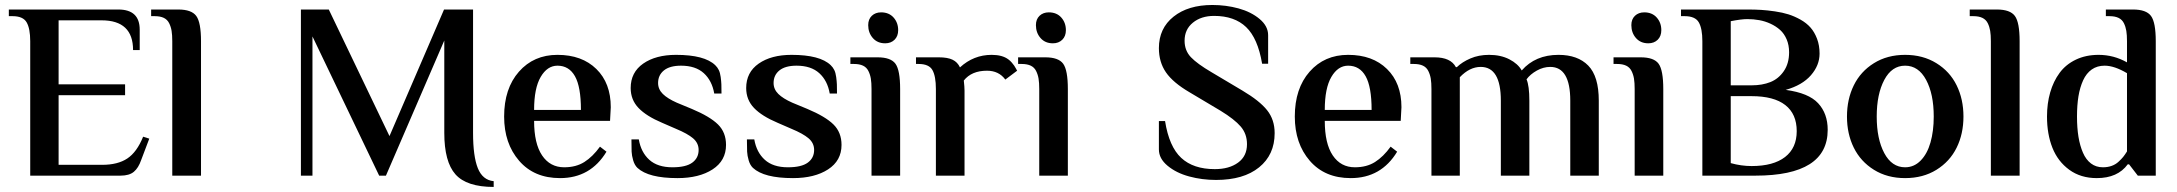

<svg xmlns="http://www.w3.org/2000/svg" viewBox="-20 -698 8651 763"><path d="M100.1 0V-534.2Q100.1 -584.5 85.9 -609.1Q71.8 -633.8 29.8 -633.8H15.1V-660.2H450.2Q535.2 -660.2 535.2 -580.1V-499H508.8Q508.8 -617.2 383.8 -617.2H212.9V-362.8H477.1V-319.8H212.9V-43H386.2Q447.8 -43 485.8 -68.1Q523.9 -93.3 548.8 -154.8L573.2 -147L541 -62Q530.3 -30.8 512 -15.4Q493.7 0 459 0Z M664.6 0V-534.2Q664.6 -559.1 661.9 -575.4Q659.2 -591.8 652.1 -606Q645 -620.1 630.9 -627Q616.7 -633.8 594.7 -633.8H580.6V-660.2H688.5Q741.2 -660.2 760 -634.5Q778.8 -608.9 778.8 -534.2V0Z M1941.9 44.9Q1834.5 44.9 1790 -5.1Q1745.6 -55.2 1745.6 -169.9V-537.1L1513.7 0H1486.8L1221.7 -553.2V0H1175.8V-660.2H1286.6L1527.8 -157.2L1744.6 -660.2H1859.9V-169.9Q1859.9 -76.7 1878.9 -29.5Q1897.9 17.6 1941.9 22Z M2205.6 9.8Q2102.5 9.8 2043 -59.1Q1983.4 -127.9 1983.4 -234.9Q1983.4 -346.2 2042.2 -413.1Q2101.1 -480 2195.3 -480Q2292.5 -480 2349.9 -423.8Q2407.2 -367.7 2407.2 -272L2404.3 -217.8H2102.5Q2102.5 -127.4 2134.3 -80.3Q2166 -33.2 2222.2 -33.2Q2269 -33.2 2302.2 -54.2Q2335.4 -75.2 2364.3 -115.2L2390.1 -95.2Q2326.7 9.8 2205.6 9.8ZM2102.5 -261.2H2288.6Q2288.6 -353 2264.9 -395Q2241.2 -437 2195.3 -437Q2154.8 -437 2128.7 -392.3Q2102.5 -347.7 2102.5 -261.2Z M2672.4 9.8Q2557.1 9.8 2513.2 -30.8Q2502 -41.5 2496.3 -60.5Q2490.7 -79.6 2490 -95.5Q2489.3 -111.3 2489.3 -144H2518.6Q2527.3 -92.8 2560.3 -63Q2593.3 -33.2 2652.3 -33.2Q2706.1 -33.2 2731.2 -51.8Q2756.3 -70.3 2756.3 -102.1Q2756.3 -129.4 2734.4 -148.2Q2712.4 -167 2666.5 -186L2611.3 -210Q2548.8 -236.3 2517.6 -268.8Q2486.3 -301.3 2486.3 -348.1Q2486.3 -410.6 2536.1 -445.3Q2585.9 -480 2666.5 -480Q2779.8 -480 2822.3 -439Q2831.1 -430.7 2836.4 -419.7Q2841.8 -408.7 2844 -391.8Q2846.2 -375 2846.7 -362.8Q2847.2 -350.6 2847.2 -326.2H2818.4Q2809.6 -377.4 2776.9 -407.2Q2744.1 -437 2686.5 -437Q2641.6 -437 2618.4 -418.2Q2595.2 -399.4 2595.2 -368.2Q2595.2 -343.3 2614 -324.7Q2632.8 -306.2 2669.4 -290L2729.5 -265.1Q2801.3 -234.9 2833.3 -203.4Q2865.2 -171.9 2865.2 -122.1Q2865.2 -59.6 2811.8 -24.9Q2758.3 9.8 2672.4 9.8Z M3131.3 9.8Q3016.1 9.8 2972.2 -30.8Q2960.9 -41.5 2955.3 -60.5Q2949.7 -79.6 2949 -95.5Q2948.2 -111.3 2948.2 -144H2977.5Q2986.3 -92.8 3019.3 -63Q3052.2 -33.2 3111.3 -33.2Q3165 -33.2 3190.2 -51.8Q3215.3 -70.3 3215.3 -102.1Q3215.3 -129.4 3193.4 -148.2Q3171.4 -167 3125.5 -186L3070.3 -210Q3007.8 -236.3 2976.6 -268.8Q2945.3 -301.3 2945.3 -348.1Q2945.3 -410.6 2995.1 -445.3Q3044.9 -480 3125.5 -480Q3238.8 -480 3281.2 -439Q3290 -430.7 3295.4 -419.7Q3300.8 -408.7 3303 -391.8Q3305.2 -375 3305.7 -362.8Q3306.2 -350.6 3306.2 -326.2H3277.3Q3268.6 -377.4 3235.8 -407.2Q3203.1 -437 3145.5 -437Q3100.6 -437 3077.4 -418.2Q3054.2 -399.4 3054.2 -368.2Q3054.2 -343.3 3073 -324.7Q3091.8 -306.2 3128.4 -290L3188.5 -265.1Q3260.3 -234.9 3292.2 -203.4Q3324.2 -171.9 3324.2 -122.1Q3324.2 -59.6 3270.8 -24.9Q3217.3 9.8 3131.3 9.8Z M3497.6 -525.9Q3466.8 -525.9 3448.5 -546.9Q3430.2 -567.9 3430.2 -598.1Q3430.2 -621.6 3444.6 -635.3Q3459 -648.9 3481.4 -648.9Q3512.7 -648.9 3531 -628.4Q3549.3 -607.9 3549.3 -578.1Q3549.3 -554.2 3534.9 -540Q3520.5 -525.9 3497.6 -525.9ZM3443.4 0V-344.2Q3443.4 -369.1 3440.7 -385.5Q3438 -401.9 3430.9 -416Q3423.8 -430.2 3409.7 -437Q3395.5 -443.8 3373.5 -443.8H3359.4V-470.2H3467.3Q3520 -470.2 3538.6 -444.6Q3557.1 -418.9 3557.1 -344.2V0Z M3699.2 0V-344.2Q3699.2 -395 3685.5 -419.4Q3671.9 -443.8 3630.4 -443.8H3620.1V-470.2H3710.9Q3745.6 -470.2 3765.4 -460.7Q3785.2 -451.2 3794.9 -430.2Q3849.1 -480 3920.9 -480Q3963.4 -480 3987.3 -461.9Q3994.1 -457 4000.5 -449.7Q4006.8 -442.4 4010.3 -437.3Q4013.7 -432.1 4017.6 -425Q4021.5 -418 4022 -417L3975.1 -381.8Q3949.2 -417 3902.3 -417Q3840.8 -417 3810.1 -377.9Q3813 -352.5 3813 -337.9V0Z M4164.1 -525.9Q4133.3 -525.9 4115 -546.9Q4096.7 -567.9 4096.7 -598.1Q4096.7 -621.6 4111.1 -635.3Q4125.5 -648.9 4147.9 -648.9Q4179.2 -648.9 4197.5 -628.4Q4215.8 -607.9 4215.8 -578.1Q4215.8 -554.2 4201.4 -540Q4187 -525.9 4164.1 -525.9ZM4109.9 0V-344.2Q4109.9 -369.1 4107.2 -385.5Q4104.5 -401.9 4097.4 -416Q4090.3 -430.2 4076.2 -437Q4062 -443.8 4040 -443.8H4025.9V-470.2H4133.8Q4186.5 -470.2 4205.1 -444.6Q4223.6 -418.9 4223.6 -344.2V0Z M4812.5 17.1Q4756.8 17.1 4705.6 3.2Q4654.3 -10.7 4619.9 -39.3Q4585.4 -67.9 4585.4 -104V-216.8H4609.9Q4626 -115.2 4674.1 -70.6Q4722.2 -25.9 4807.6 -25.9Q4864.7 -25.9 4900.1 -51.8Q4935.5 -77.6 4935.5 -125Q4935.5 -166 4910.6 -195.1Q4885.7 -224.1 4830.6 -257.8L4707.5 -331.1Q4641.6 -369.6 4613.5 -410.4Q4585.4 -451.2 4585.4 -506.8Q4585.4 -585.4 4643.6 -631.8Q4701.7 -678.2 4797.9 -678.2Q4852.1 -678.2 4901.9 -664.6Q4951.7 -650.9 4985.6 -622.6Q5019.5 -594.2 5019.5 -558.1V-444.8H4995.6Q4978.5 -545.9 4932.1 -590.3Q4885.7 -634.8 4804.7 -634.8Q4753.4 -634.8 4720.5 -607.9Q4687.5 -581.1 4687.5 -536.1Q4687.5 -497.1 4712.6 -470.7Q4737.8 -444.3 4794.4 -411.1L4917.5 -337.9Q4985.8 -297.4 5015.6 -259.8Q5045.4 -222.2 5045.4 -168.9Q5045.4 -83 4983.6 -33Q4921.9 17.1 4812.5 17.1Z M5347.7 9.8Q5244.6 9.8 5185.1 -59.1Q5125.5 -127.9 5125.5 -234.9Q5125.5 -346.2 5184.3 -413.1Q5243.2 -480 5337.4 -480Q5434.6 -480 5491.9 -423.8Q5549.3 -367.7 5549.3 -272L5546.4 -217.8H5244.6Q5244.6 -127.4 5276.4 -80.3Q5308.1 -33.2 5364.3 -33.2Q5411.1 -33.2 5444.3 -54.2Q5477.5 -75.2 5506.3 -115.2L5532.2 -95.2Q5468.8 9.8 5347.7 9.8ZM5244.6 -261.2H5430.7Q5430.7 -353 5407 -395Q5383.3 -437 5337.4 -437Q5296.9 -437 5270.8 -392.3Q5244.6 -347.7 5244.6 -261.2Z M5668.5 0V-344.2Q5668.5 -369.1 5665.8 -385.5Q5663.1 -401.9 5656 -416Q5648.9 -430.2 5634.8 -437Q5620.6 -443.8 5598.6 -443.8H5584.5V-470.2H5680.7Q5745.1 -470.2 5765.6 -431.2H5769.5Q5790.5 -451.7 5823.5 -465.8Q5856.4 -480 5897.5 -480Q5943.8 -480 5978 -462.4Q6012.2 -444.8 6027.3 -418Q6081.5 -480 6173.3 -480Q6250 -480 6291.7 -437.3Q6333.5 -394.5 6333.5 -297.9V0H6220.2V-297.9Q6220.2 -432.1 6140.6 -432.1Q6113.3 -432.1 6087.2 -417.5Q6061 -402.8 6046.4 -382.8Q6057.6 -356.9 6057.6 -297.9V0H5944.3V-297.9Q5944.3 -432.1 5864.3 -432.1Q5820.3 -432.1 5781.2 -391.1V0Z M6530.3 -525.9Q6499.5 -525.9 6481.2 -546.9Q6462.9 -567.9 6462.9 -598.1Q6462.9 -621.6 6477.3 -635.3Q6491.7 -648.9 6514.2 -648.9Q6545.4 -648.9 6563.7 -628.4Q6582 -607.9 6582 -578.1Q6582 -554.2 6567.6 -540Q6553.2 -525.9 6530.3 -525.9ZM6476.1 0V-344.2Q6476.1 -369.1 6473.4 -385.5Q6470.7 -401.9 6463.6 -416Q6456.5 -430.2 6442.4 -437Q6428.2 -443.8 6406.2 -443.8H6392.1V-470.2H6500Q6552.7 -470.2 6571.3 -444.6Q6589.8 -418.9 6589.8 -344.2V0Z M6745.1 0V-534.2Q6745.1 -584.5 6731 -609.1Q6716.8 -633.8 6674.8 -633.8H6660.2V-660.2H6925.8Q6954.1 -660.2 6978.8 -658.7Q7003.4 -657.2 7033.4 -652.8Q7063.5 -648.4 7087.4 -640.9Q7111.3 -633.3 7135.3 -619.9Q7159.2 -606.4 7175 -588.4Q7190.9 -570.3 7200.9 -543.9Q7210.9 -517.6 7210.9 -484.9Q7210.9 -438.5 7176.5 -398.9Q7142.1 -359.4 7076.2 -340.8Q7167.5 -328.6 7205.3 -287.6Q7243.2 -246.6 7243.2 -182.1Q7243.2 0 6956.1 0ZM6857.9 -358.9H6940.9Q6982.9 -358.9 7015.4 -371.8Q7047.9 -384.8 7068.8 -415.3Q7089.8 -445.8 7089.8 -490.2Q7089.8 -518.6 7080.1 -541.5Q7070.3 -564.5 7054 -579.1Q7037.6 -593.8 7015.9 -603.8Q6994.1 -613.8 6971.2 -617.9Q6948.2 -622.1 6923.8 -622.1Q6900.4 -622.1 6857.9 -613.8ZM6940.9 -38.1Q7027.3 -38.1 7073.7 -74Q7120.1 -109.9 7120.1 -176.8Q7120.1 -245.1 7074.7 -280.5Q7029.3 -315.9 6940.9 -315.9H6857.9V-49.8Q6899.9 -38.1 6940.9 -38.1Z M7550.8 9.8Q7480 9.8 7427 -23.2Q7374 -56.2 7346.9 -111.1Q7319.8 -166 7319.8 -234.9Q7319.8 -303.7 7346.9 -358.9Q7374 -414.1 7427 -447Q7480 -480 7550.8 -480Q7621.6 -480 7675 -447Q7728.5 -414.1 7755.6 -358.9Q7782.7 -303.7 7782.7 -234.9Q7782.7 -166 7755.6 -111.1Q7728.5 -56.2 7675.3 -23.2Q7622.1 9.8 7550.8 9.8ZM7550.8 -33.2Q7586.4 -33.2 7612.5 -59.8Q7638.7 -86.4 7651.6 -131.6Q7664.6 -176.8 7664.6 -234.9Q7664.6 -324.2 7634.3 -380.6Q7604 -437 7550.8 -437Q7498 -437 7468 -380.4Q7438 -323.7 7438 -234.9Q7438 -146 7468 -89.6Q7498 -33.2 7550.8 -33.2Z M7891.6 0V-534.2Q7891.6 -559.1 7888.9 -575.4Q7886.2 -591.8 7879.2 -606Q7872.1 -620.1 7857.9 -627Q7843.8 -633.8 7821.8 -633.8H7807.6V-660.2H7915.5Q7968.3 -660.2 7987.1 -634.5Q8005.9 -608.9 8005.9 -534.2V0Z M8312.5 9.8Q8248.5 9.8 8203.1 -23.4Q8157.7 -56.6 8136.2 -110.8Q8114.7 -165 8114.7 -234.9Q8114.7 -286.6 8127.4 -330.8Q8140.1 -375 8164.8 -408.4Q8189.5 -441.9 8229.2 -460.9Q8269 -480 8319.8 -480Q8379.9 -480 8432.6 -450.2V-534.2Q8432.6 -559.1 8429.9 -575.4Q8427.2 -591.8 8420.2 -606Q8413.1 -620.1 8398.9 -627Q8384.8 -633.8 8362.8 -633.8H8348.6V-660.2H8456.5Q8509.3 -660.2 8528.1 -634.5Q8546.9 -608.9 8546.9 -534.2V0H8475.6L8440.9 -44.9H8435.5Q8395.5 9.8 8312.5 9.8ZM8336.9 -33.2Q8356 -33.2 8371.6 -38.8Q8387.2 -44.4 8398.9 -55.2Q8410.6 -65.9 8417.5 -74.5Q8424.3 -83 8432.6 -96.2V-407.2Q8382.3 -437 8343.8 -437Q8314 -437 8292.5 -421.9Q8271 -406.7 8258.3 -378.9Q8245.6 -351.1 8239.7 -315.4Q8233.9 -279.8 8233.9 -234.9Q8233.9 -190.4 8239.7 -154.5Q8245.6 -118.7 8257.6 -91.1Q8269.5 -63.5 8289.6 -48.3Q8309.6 -33.2 8336.9 -33.2Z"/></svg>

Font: El Messiri SemiBold
Style: Regular
Weight: 600
Designer: Mohamed Gaber
Foundry: Kief Type Foundry
Version: Version 2.007;PS 002.007;hotconv 1.0.88;makeotf.lib2.5.64775